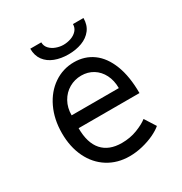

<svg xmlns="http://www.w3.org/2000/svg" viewBox="-173 -862 945 997"><g transform="rotate(-30 300.0 -363.0)"><path d="M72.5 -271Q72.5 -354.5 103.8 -420.2Q135 -486 189.5 -523Q244 -560 310.5 -560Q374.5 -560 423 -524.8Q471.5 -489.5 498.5 -420Q525.5 -350.5 525.5 -251H160.5Q160.5 -162.5 200.8 -117.2Q241 -72 317.5 -72Q367.5 -72 410 -88.5Q452.5 -105 476.5 -124L518.5 -58Q499.5 -41.5 467.5 -26.2Q435.5 -11 396.2 -1.5Q357 8 318.5 8Q246 8 190 -27Q134 -62 103.2 -125.5Q72.5 -189 72.5 -271ZM308.5 -481Q269 -481 235.5 -461.8Q202 -442.5 182.2 -407.2Q162.5 -372 162.5 -327H445.5Q445.5 -372.5 427.8 -407.5Q410 -442.5 378.8 -461.8Q347.5 -481 308.5 -481ZM149.5 -734H215.5Q215.5 -712 230.2 -696.2Q245 -680.5 266.8 -672.8Q288.5 -665 309.5 -665Q332.5 -665 354.5 -672.5Q376.5 -680 391 -695.8Q405.5 -711.5 405.5 -734H468.5Q468.5 -692.5 447 -664.5Q425.5 -636.5 389 -622.8Q352.5 -609 307.5 -609Q262.5 -609 226.8 -622.8Q191 -636.5 170.2 -664.5Q149.5 -692.5 149.5 -734Z"/></g></svg>

Font: JuliaMono
Style: Regular
Weight: 400
Monospace: yes
Designer: cormullion
Foundry: corm
Version: Version 0.055; ttfautohint (v1.8.4)